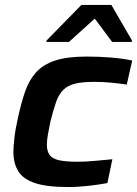

<svg xmlns="http://www.w3.org/2000/svg" viewBox="-20 -746 553 774"><path d="M255 8Q169 8 121 -8Q73 -24 53.5 -56Q34 -88 34 -135Q34 -153 38 -189.5Q42 -226 52 -269Q65 -330 81 -376.5Q97 -423 125.5 -454.5Q154 -486 202.5 -502Q251 -518 330 -518Q378 -518 427.5 -514Q477 -510 513 -502L491 -405Q466 -409 430.5 -412.5Q395 -416 362 -416Q313 -416 283.5 -409Q254 -402 235.5 -384Q217 -366 206 -334.5Q195 -303 183 -255Q177 -226 173 -203Q169 -180 169 -163Q169 -135 181 -120Q193 -105 220.5 -99.5Q248 -94 293 -94Q324 -94 363 -97.5Q402 -101 433 -104L413 -8Q381 -2 338 3Q295 8 255 8ZM167 -577 168 -583 308 -726H429L512 -583L511 -577H432L362 -671L258 -577Z"/></svg>

Font: Saira Expanded SemiBold
Style: Italic
Weight: 600
Width: 7
Italic angle: -12°
Designer: Hector Gatti with collaboration of the Omnibus-Type team
Foundry: Omnibus-Type
Version: Version 1.101